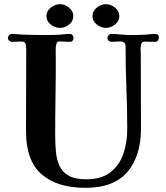

<svg xmlns="http://www.w3.org/2000/svg" viewBox="-20 -896 796 922"><path d="M743 -715Q743 -708 738.5 -701.5Q734 -695 726 -695Q713 -695 700 -695.5Q687 -696 674 -696Q661 -696 658 -683.5Q655 -671 655 -661Q655 -656 655.5 -650.5Q656 -645 656 -640Q656 -549 656.5 -459Q657 -369 657 -279Q657 -147 592 -70.5Q527 6 390 6Q255 6 180 -59Q105 -124 105 -264V-309Q105 -395 105.5 -481.5Q106 -568 106 -655Q106 -664 104 -679.5Q102 -695 90 -696Q77 -697 63.5 -696Q50 -695 37 -695Q30 -695 24 -700.5Q18 -706 18 -713Q18 -721 23.5 -727Q29 -733 37 -733Q49 -733 60.5 -732Q72 -731 83 -730Q106 -729 129 -728.5Q152 -728 174 -728Q197 -728 218.5 -728Q240 -728 262 -729Q276 -730 289.5 -731.5Q303 -733 316 -733Q324 -733 328.5 -727Q333 -721 333 -713Q333 -706 328.5 -700.5Q324 -695 316 -695Q303 -695 290.5 -696Q278 -697 265 -697Q255 -697 252 -688.5Q249 -680 248 -672Q247 -656 247.5 -640Q248 -624 248 -608Q248 -518 246.5 -428.5Q245 -339 245 -249Q245 -206 248.5 -167.5Q252 -129 266 -99Q280 -69 310.5 -52Q341 -35 395 -35Q467 -35 510 -68.5Q553 -102 572 -156.5Q591 -211 591 -275Q591 -374 587 -473Q583 -572 583 -671Q583 -686 576 -691.5Q569 -697 555 -697Q545 -697 535.5 -696Q526 -695 515 -695Q508 -695 502 -700Q496 -705 496 -713Q496 -721 501.5 -727Q507 -733 515 -733Q531 -733 546 -731.5Q561 -730 577 -729Q587 -728 597 -728Q607 -728 617 -728Q628 -728 639.5 -728Q651 -728 662 -729Q678 -729 693.5 -731Q709 -733 725 -733Q743 -733 743 -715ZM332 -819Q332 -794 311.5 -778Q291 -762 268 -762Q245 -762 224 -778Q203 -794 203 -819Q203 -843 224 -859.5Q245 -876 268 -876Q291 -876 311.5 -859.5Q332 -843 332 -819ZM553 -819Q553 -794 532 -778Q511 -762 488 -762Q466 -762 445 -778Q424 -794 424 -819Q424 -843 445 -859.5Q466 -876 488 -876Q511 -876 532 -859.5Q553 -843 553 -819Z"/></svg>

Font: Kaisei Decol
Style: Bold
Weight: 700
Designer: Font-Kai, 金井和夫
Foundry: KAZUO KANAI
Version: Version 5.003